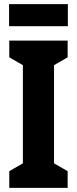

<svg xmlns="http://www.w3.org/2000/svg" viewBox="-20 -977 373 931"><path d="M309 -957H24V-850H309ZM308 -66V-147L242 -185V-661L308 -699V-780H25V-699L91 -661V-185L25 -147V-66Z"/></svg>

Font: Noto Sans Malayalam UI ExtraCondensed ExtraBold
Style: Regular
Weight: 800
Width: 2
Designer: Jelle Bosma - Monotype Design Team
Foundry: Monotype Imaging Inc.
Version: Version 2.104